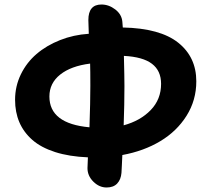

<svg xmlns="http://www.w3.org/2000/svg" viewBox="-20 -748 925 852"><path d="M453.1 84Q420.4 84 394.3 58.1Q368.2 32.2 368.2 -2Q368.2 -7.8 370.1 -49.8Q287.1 -53.2 224.6 -73.2Q162.1 -93.3 123.5 -127.2Q85 -161.1 65.9 -205.6Q46.9 -250 46.9 -305.2Q46.9 -365.2 72.5 -418Q98.1 -470.7 142.3 -508.5Q186.5 -546.4 246.6 -570.1Q306.6 -593.8 374 -598.1Q372.1 -646 372.1 -659.2Q372.1 -728 430.2 -728Q462.9 -728 491.5 -706.1Q520 -684.1 522.9 -651.9Q522.9 -645.5 524.9 -626Q690.4 -622.6 770.8 -558.6Q851.1 -494.6 851.1 -387.2Q851.1 -303.2 807.9 -234.4Q764.6 -165.5 691.4 -121.6Q618.2 -77.6 522.9 -60.1Q522 -41 520.8 -14.9Q519.5 11.2 519 19Q516.6 48.8 500 66.4Q483.4 84 453.1 84ZM532.2 -366.2Q532.2 -286.6 528.8 -191.9Q602.5 -211.9 648.7 -259.5Q694.8 -307.1 694.8 -376Q694.8 -434.1 654.5 -464.8Q614.3 -495.6 529.8 -500Q532.2 -404.8 532.2 -366.2ZM199.2 -319.8Q199.2 -199.2 377 -183.1Q380.9 -295.4 380.9 -367.2Q380.9 -436 379.9 -465.8Q294.9 -455.1 247.1 -417Q199.2 -378.9 199.2 -319.8Z"/></svg>

Font: Shantell Sans Irregular Bouncy
Style: Bold
Weight: 700
Designer: Stephen Nixon, Anya Danilova, Shantell Martin
Foundry: Arrow Type
Version: Version 1.006;[9816181b4]